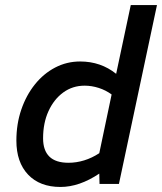

<svg xmlns="http://www.w3.org/2000/svg" viewBox="-20 -730 643 762"><path d="M220 12Q138 12 91.5 -37Q45 -86 45 -172Q45 -238 64.5 -295Q84 -352 118.5 -395Q153 -438 199 -462Q245 -486 298 -486Q380 -486 441 -437L499 -710H603L452 0H375L374 -41Q295 12 220 12ZM252 -84Q283 -84 314 -93.5Q345 -103 374 -122L423 -355Q400 -372 372 -381Q344 -390 316 -390Q268 -390 231 -363Q194 -336 172.5 -289Q151 -242 151 -181Q151 -133 176 -108.5Q201 -84 252 -84Z"/></svg>

Font: Sometype Mono SemiBold
Style: Italic
Weight: 600
Italic angle: -12°
Designer: Ryoichi Tsunekawa
Foundry: Dharma Type
Version: Version 1.001